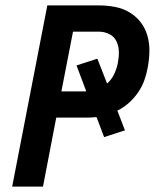

<svg xmlns="http://www.w3.org/2000/svg" viewBox="-20 -690 590 710"><path d="M25 0 155 -670H345Q376 -670 405 -664.5Q434 -659 458.5 -644.5Q483 -630 500 -608Q517 -586 525 -558.5Q533 -531 532.5 -500.5Q532 -470 526 -439Q522 -416 513.5 -392.5Q505 -369 490.5 -348Q476 -327 456.5 -309.5Q437 -292 414 -281L442 -208L365 -183L337 -257Q327 -256 316.5 -255.5Q306 -255 297 -255H188L139 0ZM207 -352H299L263 -448L340 -473L376 -381Q393 -396 402.5 -416.5Q412 -437 416 -458Q420 -479 419.5 -499.5Q419 -520 410.5 -537.5Q402 -555 384 -564Q366 -573 345 -573H250Z"/></svg>

Font: Lode Term
Style: Bold Italic
Weight: 700
Italic angle: -11°
Monospace: yes
Designer: Belleve Invis
Foundry: Belleve Invis
Version: Version 29.2.0